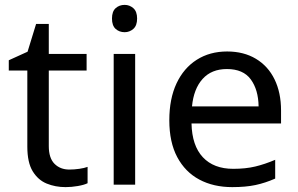

<svg xmlns="http://www.w3.org/2000/svg" viewBox="-20 -757 1223 787"><path d="M264 -62Q284 -62 305 -65Q326 -68 339 -73V-6Q325 1 299 5.5Q273 10 249 10Q207 10 171.5 -4.5Q136 -19 114 -55Q92 -91 92 -156V-468H16V-510L93 -545L128 -659H180V-536H335V-468H180V-158Q180 -109 203.5 -85.5Q227 -62 264 -62Z M491 -737Q511 -737 526.5 -723.5Q542 -710 542 -681Q542 -652 526.5 -638.5Q511 -625 491 -625Q469 -625 454 -638.5Q439 -652 439 -681Q439 -710 454 -723.5Q469 -737 491 -737ZM534 -536V0H446V-536Z M911 -546Q979 -546 1029 -516Q1079 -486 1105.5 -431.5Q1132 -377 1132 -304V-251H765Q767 -160 811.5 -112.5Q856 -65 936 -65Q987 -65 1026.5 -74.5Q1066 -84 1108 -102V-25Q1067 -7 1027 1.5Q987 10 932 10Q855 10 797 -21Q739 -52 706.5 -113Q674 -174 674 -264Q674 -352 703.5 -415Q733 -478 786.5 -512Q840 -546 911 -546ZM910 -474Q847 -474 810.5 -433.5Q774 -393 767 -321H1040Q1039 -389 1008 -431.5Q977 -474 910 -474Z"/></svg>

Font: Apis
Style: Regular
Weight: 400
Designer: Monotype Design Team
Foundry: Monotype Imaging Inc.
Version: Version 2.000; build 0001